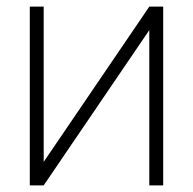

<svg xmlns="http://www.w3.org/2000/svg" viewBox="-20 -560 583 580"><path d="M473 -540V0H431V-469L112 0H70V-540H112V-71L431 -540Z"/></svg>

Font: Vela Sans ExtLt
Style: Regular
Weight: 200
Designer: Principal design: Mikhail Sharanda - project Manrope.
Design modification: Ravid Balaliev
Foundry: Mikhail Sharanda
Version: Version 1.001